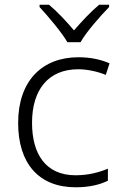

<svg xmlns="http://www.w3.org/2000/svg" viewBox="-20 -785 516 815"><path d="M266 -606H322C346 -649 405 -716 443 -755V-765H401C365 -735 326 -693 294 -656C263 -693 224 -735 188 -765H148V-755C184 -716 241 -649 266 -606ZM301 10C359 10 404 -1 438 -18V-69C400 -53 354 -41 301 -41C174 -41 116 -131 116 -264C116 -405 186 -491 312 -491C349 -491 393 -482 429 -467L445 -516C410 -532 364 -542 313 -542C160 -542 57 -443 57 -263C57 -91 145 10 301 10Z"/></svg>

Font: Noto Sans Gujarati Light
Style: Regular
Weight: 300
Designer: Jelle Bosma - Monotype Design Team, Universal Thirst
Foundry: Monotype Imaging Inc.
Version: Version 2.106